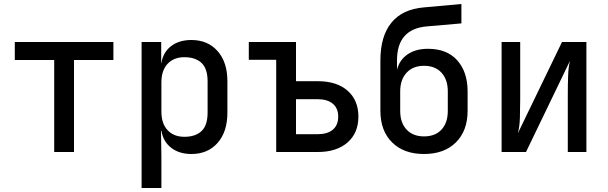

<svg xmlns="http://www.w3.org/2000/svg" viewBox="-20 -760 3040 960"><path d="M251 0V-460H54V-550H547V-460H350V0Z M688 180V-550H786V-444H787Q795 -498 835 -529Q875 -560 937 -560Q1019 -560 1068 -504.5Q1117 -449 1117 -354V-197Q1117 -101 1068 -45.5Q1019 10 937 10Q876 10 836 -21Q796 -52 787 -106H785L787 21V180ZM902 -76Q957 -76 987.5 -104.5Q1018 -133 1018 -197V-353Q1018 -417 987.5 -445.5Q957 -474 902 -474Q849 -474 818 -441Q787 -408 787 -348V-202Q787 -142 818 -109Q849 -76 902 -76Z M1361 0V-461H1224V-550H1460V-354H1569Q1664 -354 1718 -306.5Q1772 -259 1772 -177Q1772 -95 1717.5 -47.5Q1663 0 1569 0ZM1460 -89H1568Q1617 -89 1644 -111.5Q1671 -134 1671 -177Q1671 -219 1644 -241.5Q1617 -264 1568 -264H1460Z M2100 10Q1999 10 1940.5 -48Q1882 -106 1882 -206V-458Q1882 -579 1937 -646.5Q1992 -714 2099 -723L2287 -740V-643L2114 -628Q1965 -615 1965 -458V-411Q1977 -460 2017.5 -488Q2058 -516 2120 -516Q2215 -516 2266.5 -458Q2318 -400 2318 -303V-206Q2318 -106 2259.5 -48Q2201 10 2100 10ZM2100 -78Q2156 -78 2187.5 -112Q2219 -146 2219 -206V-303Q2219 -362 2187.5 -396.5Q2156 -431 2100 -431Q2045 -431 2013 -396.5Q1981 -362 1981 -303V-206Q1981 -146 2013 -112Q2045 -78 2100 -78Z M2488 0V-550H2581V-262Q2581 -218 2579.5 -171Q2578 -124 2569 -93L2790 -550H2912V0H2819V-289Q2819 -333 2820.5 -379.5Q2822 -426 2830 -456L2610 0Z"/></svg>

Font: Pitagon Sans Mono Medium
Style: Regular
Weight: 500
Monospace: yes
Designer: Travis Tran
Foundry: Pitagon
Version: Version 1.001; ttfautohint (v1.8.4.7-5d5b);gftools[0.9.26]